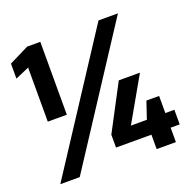

<svg xmlns="http://www.w3.org/2000/svg" viewBox="-122 -813 945 938"><g transform="rotate(-20 350.5 -344.0)"><path d="M83 -308V-589L11 -558V-636L114 -687H182V-308ZM36 0 485 -688H586L137 0ZM537 0V-75H353V-142L478 -379H588L458 -151H541L571 -240H637V-151H684V-75H637V0Z"/></g></svg>

Font: Saira Thin
Style: Bold
Weight: 700
Version: Version 1.101